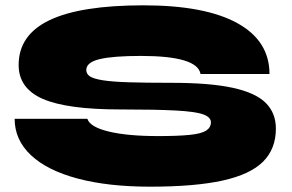

<svg xmlns="http://www.w3.org/2000/svg" viewBox="-20 -681 1096 721"><path d="M35 -235H308Q318 -204 388.5 -187Q459 -170 574 -170Q649 -170 692.5 -174.5Q736 -179 754 -190.5Q772 -202 772 -222Q772 -241 743 -251.5Q714 -262 640 -266Q566 -270 432 -270Q232 -270 141 -309.5Q50 -349 50 -437Q50 -550 166.5 -605.5Q283 -661 519 -661Q749 -661 870.5 -594.5Q992 -528 992 -403H733Q722 -471 509 -471Q405 -471 354.5 -459Q304 -447 304 -418Q304 -403 318 -394Q332 -385 366.5 -379.5Q401 -374 464 -372Q527 -370 624 -370Q767 -370 853 -351.5Q939 -333 977.5 -295Q1016 -257 1016 -198Q1016 -122 968 -74Q920 -26 816 -3Q712 20 544 20Q386 20 271.5 -10.5Q157 -41 96 -98.5Q35 -156 35 -235Z"/></svg>

Font: Syne ExtraBold
Style: Regular
Weight: 800
Designer: Lucas Descroix
Foundry: Bonjour Monde
Version: Version 2.200; ttfautohint (v1.8.4)